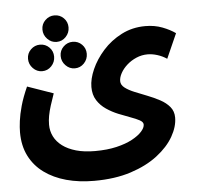

<svg xmlns="http://www.w3.org/2000/svg" viewBox="-55 -621 931 908"><g transform="rotate(-5 410.5 -167.0)"><path d="M26 -28Q26 -51 30 -82Q34 -113 45 -152.5Q56 -192 78 -241L201 -198Q190 -167 182 -141.5Q174 -116 170 -94.5Q166 -73 166 -52Q166 -22 179 4Q192 30 218 49.5Q244 69 282.5 80Q321 91 372 91Q430 91 474.5 80.5Q519 70 549.5 53.5Q580 37 596 19Q612 1 612 -14Q612 -26 595.5 -35Q579 -44 552.5 -53.5Q526 -63 496.5 -75Q467 -87 440.5 -105Q414 -123 397.5 -149Q381 -175 381 -212Q381 -250 401 -295.5Q421 -341 458 -382.5Q495 -424 546.5 -450.5Q598 -477 660 -477Q704 -477 740.5 -463Q777 -449 802 -431L750 -314Q729 -328 705 -335.5Q681 -343 659 -343Q631 -343 605.5 -332Q580 -321 560.5 -303.5Q541 -286 530 -266Q519 -246 519 -228Q519 -210 536.5 -196.5Q554 -183 582 -171.5Q610 -160 641 -148Q672 -136 700 -121Q728 -106 745.5 -85Q763 -64 763 -34Q763 9 736.5 55.5Q710 102 658 142Q606 182 530.5 206.5Q455 231 356 231Q284 231 224 214.5Q164 198 119.5 165.5Q75 133 50.5 84.5Q26 36 26 -28ZM236 -439Q211 -439 192.5 -458Q174 -477 174 -503Q174 -529 192.5 -547Q211 -565 236 -565Q262 -565 280 -547Q298 -529 298 -503Q298 -477 280 -458Q262 -439 236 -439ZM156 -307Q131 -307 112.5 -326Q94 -345 94 -371Q94 -397 112.5 -415Q131 -433 156 -433Q182 -433 200 -415Q218 -397 218 -371Q218 -345 200 -326Q182 -307 156 -307ZM311 -307Q286 -307 267.5 -326Q249 -345 249 -371Q249 -397 267.5 -415Q286 -433 311 -433Q337 -433 355 -415Q373 -397 373 -371Q373 -345 355 -326Q337 -307 311 -307Z"/></g></svg>

Font: Noto Sans
Style: Bold
Weight: 700
Designer: Monotype Design Team
Foundry: Monotype Imaging Inc.
Version: Version 2.000;GOOG;noto-source:20170915:90ef993387c0; ttfaut